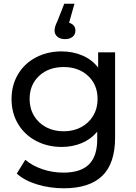

<svg xmlns="http://www.w3.org/2000/svg" viewBox="-20 -811 730 1031"><path d="M598 -530V-72Q598 67 529 133.5Q460 200 323 200Q248 200 180 179.5Q112 159 70 121L116 47Q153 79 207.5 97.5Q262 116 320 116Q413 116 457.5 72Q502 28 502 -62V-104Q468 -63 418.5 -42.5Q369 -22 311 -22Q235 -22 173.5 -54.5Q112 -87 77 -145.5Q42 -204 42 -279Q42 -354 77 -412.5Q112 -471 173.5 -503Q235 -535 311 -535Q371 -535 422.5 -513Q474 -491 507 -448V-530ZM504 -279Q504 -356 453 -403.5Q402 -451 322 -451Q241 -451 190 -403.5Q139 -356 139 -279Q139 -229 162.5 -189.5Q186 -150 227.5 -128Q269 -106 322 -106Q374 -106 415.5 -128Q457 -150 480.5 -189.5Q504 -229 504 -279ZM385 -647Q385 -626 370 -613.5Q355 -601 329 -601Q303 -601 288 -614Q273 -627 273 -647Q273 -667 288 -697L325 -791H380L351 -689Q367 -684 376 -673.5Q385 -663 385 -647Z"/></svg>

Font: Montserrat Alternates Medium
Style: Regular
Weight: 500
Designer: Julieta Ulanovsky
Foundry: Julieta Ulanovsky
Version: Version 7.200